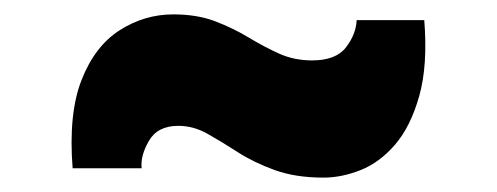

<svg xmlns="http://www.w3.org/2000/svg" viewBox="-20 -499 691 267"><path d="M81 -265Q75 -341 93.5 -388Q112 -435 146.5 -457Q181 -479 221 -479Q254 -479 279 -469.5Q304 -460 325.5 -447Q347 -434 368 -424.5Q389 -415 414 -415Q447 -415 461 -433Q475 -451 476 -471H570Q575 -408 563 -365.5Q551 -323 529.5 -298Q508 -273 481.5 -262.5Q455 -252 430 -252Q391 -252 362 -262.5Q333 -273 310.5 -287.5Q288 -302 268.5 -313Q249 -324 228 -324Q199 -324 187 -303Q175 -282 177 -265Z"/></svg>

Font: Hubot Sans Condensed ExtraLight Black
Style: Regular
Weight: 900
Version: Version 2.000